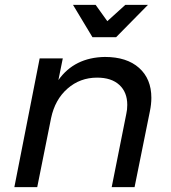

<svg xmlns="http://www.w3.org/2000/svg" viewBox="-20 -769 701 789"><path d="M602 -367Q602 -341 596 -312L533 0H439L499 -301Q503 -318 503 -338Q503 -390 470.5 -420Q438 -450 379 -450Q309 -450 257.5 -405Q206 -360 190 -284L133 0H39L143 -529H238L220 -440Q286 -533 411 -535Q501 -535 551.5 -490Q602 -445 602 -367ZM495 -749H588L457 -616H360L280 -749H373L421 -682Z"/></svg>

Font: Gontserrat
Style: Italic
Weight: 400
Italic angle: -11.3°
Designer: Julieta Ulanovsky
Foundry: Julieta Ulanovsky
Version: Version 6.001